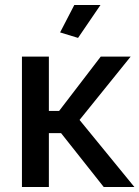

<svg xmlns="http://www.w3.org/2000/svg" viewBox="-20 -750 559 770"><path d="M293 -598 221 -620 278 -730H383ZM384 -523H504L299 -269L519 0H396L225 -216H176V0H68V-523H176V-305H217Z"/></svg>

Font: Oxford Sans SemiBold
Style: Regular
Weight: 600
Designer: Matt McInerney, Pablo Impallari, Rodrigo Fuenzalida
Foundry: Matt McInerney, Pablo Impallari, Rodrigo Fuenzalida
Version: Version 3.000g; ttfautohint (v1.5) -l 8 -r 28 -G 28 -x 14 -D